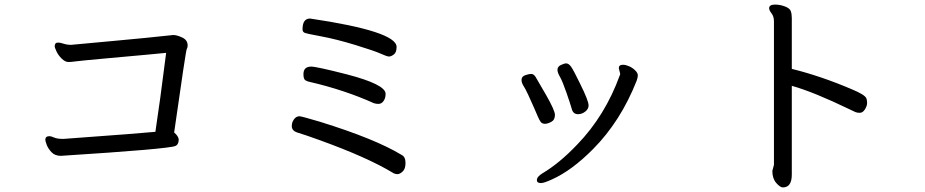

<svg xmlns="http://www.w3.org/2000/svg" viewBox="-20 -752 4040 839"><path d="M246 -71Q220 -71 205 -87Q190 -103 184 -119.5Q178 -136 178 -141Q178 -157 196 -157Q203 -157 216.5 -151Q230 -145 257 -145Q614 -171 659 -176Q678 -299 706 -521Q677 -518 621.5 -513Q566 -508 445.5 -497Q325 -486 308 -483.5Q291 -481 279 -481Q265 -481 250 -495.5Q235 -510 227 -527Q219 -544 219 -550Q219 -566 234 -566Q243 -566 258 -561Q273 -556 291 -556L301 -557Q341 -561 479.5 -573.5Q618 -586 737 -599Q753 -599 776.5 -588Q800 -577 800 -553Q800 -544 796 -537.5Q792 -531 741 -173Q759 -158 761 -143Q761 -120 746 -114Q715 -101 246 -71Z M1717 9Q1708 9 1700 5Q1587 -64 1373 -141Q1318 -161 1279 -173Q1255 -181 1255 -201Q1255 -207 1257 -216Q1268 -244 1289 -244Q1297 -244 1378 -220Q1620 -145 1735 -75Q1752 -67 1752 -40Q1752 -14 1739.5 -2.5Q1727 9 1717 9ZM1634 -298Q1623 -298 1614 -301Q1485 -359 1334 -394Q1322 -396 1314 -401.5Q1306 -407 1306 -428Q1306 -461 1340 -461Q1363 -461 1496 -427Q1665 -383 1665 -342Q1665 -323 1656 -310.5Q1647 -298 1634 -298ZM1302 -624Q1302 -671 1335 -671Q1713 -615 1713 -547Q1713 -523 1701 -514Q1689 -505 1680 -505Q1671 -505 1643.5 -517.5Q1616 -530 1532.5 -555.5Q1449 -581 1384 -593Q1319 -605 1310.5 -609Q1302 -613 1302 -624Z M2362 -211Q2349 -211 2343 -219Q2337 -227 2331 -241Q2325 -255 2313 -282.5Q2301 -310 2288.5 -337Q2276 -364 2267.5 -377Q2259 -390 2259 -403Q2259 -418 2275.5 -423.5Q2292 -429 2301 -429Q2312 -429 2320 -416.5Q2328 -404 2366.5 -336.5Q2405 -269 2405 -250Q2405 -228 2389 -219.5Q2373 -211 2362 -211ZM2344 48Q2326 48 2326 35Q2326 20 2351 5Q2425 -39 2502 -120Q2624 -246 2688 -422Q2690 -425 2690 -430L2684 -454Q2684 -469 2702 -469Q2714 -469 2729 -462.5Q2744 -456 2755.5 -444.5Q2767 -433 2767 -424Q2767 -416 2765.5 -411Q2764 -406 2762 -399Q2692 -222 2572 -101Q2479 -7 2392 32Q2357 48 2344 48ZM2506 -253Q2485 -253 2479 -274.5Q2473 -296 2455.5 -346.5Q2438 -397 2427 -416Q2416 -435 2416 -447Q2416 -461 2431 -468Q2446 -475 2454 -475Q2465 -475 2475.5 -460.5Q2486 -446 2515 -386Q2552 -312 2552 -291Q2552 -276 2537.5 -264.5Q2523 -253 2506 -253Z M3401 67Q3389 67 3372 47.5Q3355 28 3355 -5L3362 -32V-659Q3362 -680 3351.5 -693.5Q3341 -707 3341 -716Q3341 -732 3367 -732Q3388 -732 3409.5 -724Q3431 -716 3435.5 -703.5Q3440 -691 3440 -673V-451Q3566 -420 3702 -362Q3760 -338 3766 -322Q3769 -314 3769 -302Q3769 -289 3759.5 -274Q3750 -259 3737 -259Q3725 -259 3717.5 -262.5Q3710 -266 3691 -275Q3536 -350 3440 -377V11Q3440 67 3401 67Z"/></svg>

Font: LXGW WenKai Mono Medium
Style: Regular
Weight: 500
Monospace: yes
Designer: LXGW / Fontworks Inc.
Foundry: LXGW / Fontworks Inc.
Version: Version 1.520; June 14, 2025